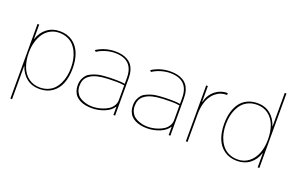

<svg xmlns="http://www.w3.org/2000/svg" viewBox="-117 -1330 3139 2030"><g transform="rotate(20 1452.0 -314.5)"><path d="M581.1 -314.9Q581.1 -362.8 572.5 -406.7Q564 -450.7 545.2 -490Q526.4 -529.3 498.8 -558.3Q471.2 -587.4 430.4 -604.2Q389.6 -621.1 339.8 -621.1Q285.2 -621.1 240.5 -596.9Q195.8 -572.8 167 -531Q138.2 -489.3 122.6 -433.8Q106.9 -378.4 106.9 -314.9Q106.9 -224.6 133.1 -156Q159.2 -87.4 212.6 -47.1Q266.1 -6.8 340.8 -6.8Q390.6 -6.8 431.6 -24.2Q472.7 -41.5 500 -70.8Q527.3 -100.1 545.9 -140.1Q564.5 -180.2 572.8 -223.9Q581.1 -267.6 581.1 -314.9ZM600.1 -314.9Q600.1 -216.8 571.3 -144.5Q542.5 -72.3 483.6 -31.2Q424.8 9.8 340.8 9.8Q256.8 9.8 197.5 -36.1Q138.2 -82 110.8 -165H108.9V210H89.8V-629.9H108.9V-467.8H110.8Q136.2 -546.9 196.5 -593Q256.8 -639.2 340.8 -639.2Q424.3 -639.2 483.4 -597.4Q542.5 -555.7 571.3 -483.4Q600.1 -411.1 600.1 -314.9Z M1172.9 -330.1 1175.8 -333Q1133.8 -340.8 1083 -340.8Q1021 -340.8 984.9 -338.9Q915 -335 875 -325.2Q843.8 -317.9 819.6 -306.6Q795.4 -295.4 774.2 -277.3Q752.9 -259.3 741.5 -231.4Q730 -203.6 730 -167Q730 -128.4 745.1 -98.4Q760.3 -68.4 782.2 -51.5Q804.2 -34.7 833.3 -24.2Q862.3 -13.7 885.7 -10.3Q909.2 -6.8 931.6 -6.8Q957 -6.8 986.8 -11.5Q1016.6 -16.1 1050.3 -28.3Q1084 -40.5 1110.6 -58.1Q1137.2 -75.7 1155 -104.2Q1172.9 -132.8 1172.9 -168ZM1191.9 -420.9V0H1172.9V-94.2H1170.9Q1141.6 -44.4 1073.2 -16.6Q1004.9 11.2 930.7 11.2Q893.1 11.2 860.4 4.9Q827.6 -1.5 799.8 -15.1Q772 -28.8 752.2 -49.3Q732.4 -69.8 721.2 -99.9Q710 -129.9 710 -167Q710 -206.5 723.1 -237.3Q736.3 -268.1 755.1 -287.8Q773.9 -307.6 807.4 -321.8Q840.8 -335.9 867.4 -342.8Q894 -349.6 937.7 -353.3Q981.4 -356.9 1006.1 -357.4Q1030.8 -357.9 1073.7 -357.9Q1134.3 -357.9 1175.8 -350.1L1172.9 -353V-417Q1172.9 -622.1 964.8 -622.1Q917 -622.1 864.5 -606.9Q812 -591.8 768.6 -563L753.9 -578.1Q849.6 -639.2 964.8 -639.2Q1003.9 -639.2 1036.9 -632.3Q1069.8 -625.5 1099.1 -609.6Q1128.4 -593.8 1148.4 -569.1Q1168.5 -544.4 1180.2 -506.8Q1191.9 -469.2 1191.9 -420.9Z M1794.4 -330.1 1797.4 -333Q1755.4 -340.8 1704.6 -340.8Q1642.6 -340.8 1606.4 -338.9Q1536.6 -335 1496.6 -325.2Q1465.3 -317.9 1441.2 -306.6Q1417 -295.4 1395.8 -277.3Q1374.5 -259.3 1363 -231.4Q1351.6 -203.6 1351.6 -167Q1351.6 -128.4 1366.7 -98.4Q1381.8 -68.4 1403.8 -51.5Q1425.8 -34.7 1454.8 -24.2Q1483.9 -13.7 1507.3 -10.3Q1530.8 -6.8 1553.2 -6.8Q1578.6 -6.8 1608.4 -11.5Q1638.2 -16.1 1671.9 -28.3Q1705.6 -40.5 1732.2 -58.1Q1758.8 -75.7 1776.6 -104.2Q1794.4 -132.8 1794.4 -168ZM1813.5 -420.9V0H1794.4V-94.2H1792.5Q1763.2 -44.4 1694.8 -16.6Q1626.5 11.2 1552.2 11.2Q1514.6 11.2 1481.9 4.9Q1449.2 -1.5 1421.4 -15.1Q1393.6 -28.8 1373.8 -49.3Q1354 -69.8 1342.8 -99.9Q1331.5 -129.9 1331.5 -167Q1331.5 -206.5 1344.7 -237.3Q1357.9 -268.1 1376.7 -287.8Q1395.5 -307.6 1429 -321.8Q1462.4 -335.9 1489 -342.8Q1515.6 -349.6 1559.3 -353.3Q1603 -356.9 1627.7 -357.4Q1652.3 -357.9 1695.3 -357.9Q1755.9 -357.9 1797.4 -350.1L1794.4 -353V-417Q1794.4 -622.1 1586.4 -622.1Q1538.6 -622.1 1486.1 -606.9Q1433.6 -591.8 1390.1 -563L1375.5 -578.1Q1471.2 -639.2 1586.4 -639.2Q1625.5 -639.2 1658.4 -632.3Q1691.4 -625.5 1720.7 -609.6Q1750 -593.8 1770 -569.1Q1790 -544.4 1801.8 -506.8Q1813.5 -469.2 1813.5 -420.9Z M2230 -630.9V-609.9H2227.1Q2192.9 -610.4 2161.4 -599.6Q2129.9 -588.9 2101.6 -565.2Q2073.2 -541.5 2052.2 -506.8Q2031.2 -472.2 2019 -421.6Q2006.8 -371.1 2006.8 -310.1V0H1987.8V-628.9H2006.8V-449.2H2008.8Q2027.8 -531.7 2088.4 -581.3Q2148.9 -630.9 2227.1 -630.9Z M2797.4 -314Q2797.4 -404.3 2771.5 -472.7Q2745.6 -541 2692.4 -581.1Q2639.2 -621.1 2564.5 -621.1Q2514.6 -621.1 2473.6 -603.8Q2432.6 -586.4 2405.3 -557.4Q2377.9 -528.3 2359.1 -488.5Q2340.3 -448.7 2332 -405Q2323.7 -361.3 2323.7 -314Q2323.7 -265.6 2332.3 -221.7Q2340.8 -177.7 2359.9 -138.2Q2378.9 -98.6 2406.5 -69.6Q2434.1 -40.5 2474.9 -23.7Q2515.6 -6.8 2565.4 -6.8Q2638.2 -6.8 2691.7 -49.1Q2745.1 -91.3 2771.2 -159.9Q2797.4 -228.5 2797.4 -314ZM2814.5 -838.9V-1H2795.4V-161.1H2793.5Q2768.1 -81.5 2708.3 -35.9Q2648.4 9.8 2564.5 9.8Q2481 9.8 2421.6 -31.7Q2362.3 -73.2 2333.5 -145.3Q2304.7 -217.3 2304.7 -314Q2304.7 -387.2 2321.5 -446.8Q2338.4 -506.3 2370.6 -549.3Q2402.8 -592.3 2452.4 -615.7Q2502 -639.2 2565.4 -639.2Q2648.9 -639.2 2707.5 -592.8Q2766.1 -546.4 2793.5 -462.9H2795.4V-838.9Z"/></g></svg>

Font: Sinkin Sans 100 Thin
Style: Regular
Weight: 100
Designer: Keith Bates
Foundry: K-Type
Version: Sinkin Sans (version 1.0)  by Keith Bates   •   © 2014   www